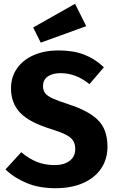

<svg xmlns="http://www.w3.org/2000/svg" viewBox="-20 -976 612 1013"><path d="M528 -621 452 -532Q381 -590 300 -590Q257 -590 232 -572.5Q207 -555 207 -522Q207 -499 218 -484.5Q229 -470 257 -457Q285 -444 341 -426Q447 -392 497 -342.5Q547 -293 547 -202Q547 -137 514 -87.5Q481 -38 419 -10.5Q357 17 272 17Q187 17 121.5 -10Q56 -37 9 -82L92 -173Q132 -139 174.5 -122Q217 -105 267 -105Q318 -105 347.5 -127.5Q377 -150 377 -190Q377 -216 366 -233.5Q355 -251 328 -265Q301 -279 250 -295Q135 -330 86.5 -381Q38 -432 38 -510Q38 -570 70 -615.5Q102 -661 159 -685.5Q216 -710 288 -710Q366 -710 423.5 -688Q481 -666 528 -621ZM435 -838 195 -751 155 -831 376 -956Z"/></svg>

Font: Statis Sans
Style: Bold
Weight: 700
Designer: bBox Type GmbH
Foundry: bBox Type GmbH
Version: Version 1.000